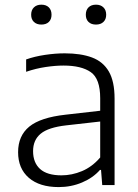

<svg xmlns="http://www.w3.org/2000/svg" viewBox="-20 -772 576 801"><path d="M225 8.5Q145 8.5 100.2 -30.2Q55.5 -69 55.5 -137Q55.5 -205.5 102.2 -243.8Q149 -282 253.5 -293.5L398 -310V-362.5Q398 -443.5 358.8 -471Q319.5 -498.5 245 -498.5Q211.5 -498.5 170.8 -492.5Q130 -486.5 89 -472.5V-524Q124 -536.5 167.5 -543Q211 -549.5 250 -549.5Q317.5 -549.5 363.8 -532.2Q410 -515 434 -473.8Q458 -432.5 458 -360.5V0H406.5L401.5 -63H397Q368 -30 322.5 -10.8Q277 8.5 225 8.5ZM118 -141.5Q118 -93.5 147.2 -67Q176.5 -40.5 236.5 -40.5Q280 -40.5 322.2 -58.2Q364.5 -76 398 -115V-265L256 -249Q181.5 -240.5 149.8 -214.2Q118 -188 118 -141.5ZM380.5 -669.5Q360.5 -669.5 349.2 -680.5Q338 -691.5 338 -710.5Q338 -730 349.2 -741.2Q360.5 -752.5 380.5 -752.5Q400 -752.5 411.5 -741.2Q423 -730 423 -710.5Q423 -691.5 411.5 -680.5Q400 -669.5 380.5 -669.5ZM152.5 -669.5Q133 -669.5 121.5 -680.5Q110 -691.5 110 -710.5Q110 -730 121.5 -741.2Q133 -752.5 152.5 -752.5Q172.5 -752.5 183.8 -741.2Q195 -730 195 -710.5Q195 -691.5 183.8 -680.5Q172.5 -669.5 152.5 -669.5Z"/></svg>

Font: Encode Sans SemiExpanded SemiExpanded Light
Style: Regular
Weight: 300
Width: 6
Designer: Multiple Designers
Foundry: Impallari Type
Version: Version 3.000; ttfautohint (v1.8.3) -l 8 -r 50 -G 200 -x 14 